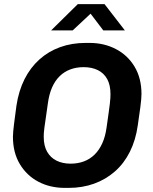

<svg xmlns="http://www.w3.org/2000/svg" viewBox="-20 -905 743 935"><path d="M296 10Q224 10 167 -20Q110 -50 76.5 -106Q43 -162 43 -239Q43 -259 48.5 -302.5Q54 -346 60 -390Q71 -463 99.5 -519.5Q128 -576 172 -615.5Q216 -655 273 -675.5Q330 -696 397 -696H416Q487 -696 544.5 -666Q602 -636 635.5 -580Q669 -524 669 -447Q669 -426 663.5 -383.5Q658 -341 651 -295Q641 -223 612.5 -166Q584 -109 539.5 -70Q495 -31 438 -10.5Q381 10 314 10ZM324 -108Q359 -108 388.5 -119Q418 -130 440.5 -152Q463 -174 478 -207Q493 -240 499 -284Q505 -327 509 -355Q513 -383 515 -400.5Q517 -418 517.5 -428.5Q518 -439 518 -447Q518 -491 502 -520Q486 -549 456.5 -563.5Q427 -578 387 -578Q352 -578 322.5 -567Q293 -556 270.5 -534Q248 -512 233.5 -479Q219 -446 213 -401Q207 -358 203 -330.5Q199 -303 196.5 -285.5Q194 -268 193.5 -257.5Q193 -247 193 -238Q193 -195 209.5 -166Q226 -137 255.5 -122.5Q285 -108 324 -108ZM229 -757 359 -885H489L588 -757H483L407 -857H441L334 -757Z"/></svg>

Font: Chivo SemiBold
Style: Italic
Weight: 600
Italic angle: -8.05°
Designer: Hector Gatti
Foundry: Omnibus-Type
Version: Version 2.002